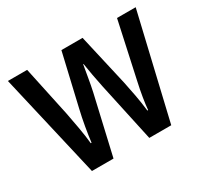

<svg xmlns="http://www.w3.org/2000/svg" viewBox="-117 -702 916 864"><g transform="rotate(-30 341.5 -270.0)"><path d="M366 -305Q359 -338 352.5 -373.5Q346 -409 342 -436H340Q335 -408 329 -372Q323 -336 316 -304L246 0H134L9 -540H109L164 -282Q172 -241 180 -196Q188 -151 192 -111H196Q200 -145 207.5 -188.5Q215 -232 225 -274L287 -540H397L458 -273Q465 -240 473 -197.5Q481 -155 486 -111H490Q492 -136 498 -173Q504 -210 513 -250L576 -540H673L546 0H432Z"/></g></svg>

Font: Noto Sans Lao UI Cond Med
Style: Regular
Weight: 500
Width: 3
Designer: Monotype Design Team
Foundry: Monotype Imaging Inc.
Version: Version 2.000; ttfautohint (v1.8.4.7-5d5b)